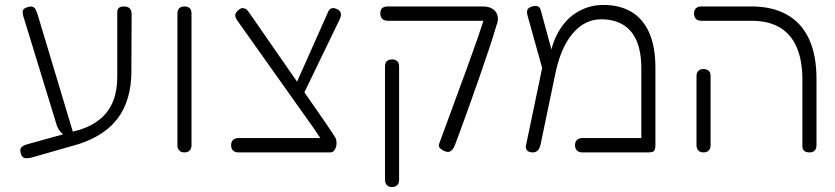

<svg xmlns="http://www.w3.org/2000/svg" viewBox="-20 -606 3375 776"><path d="M107 31Q95 34 85.5 33.5Q76 33 70.5 27Q65 21 63 10Q61 0 63.5 -6Q66 -12 74 -16.5Q82 -21 94 -24L307 -83Q355 -99 388 -127.5Q421 -156 437.5 -198Q454 -240 454 -295V-557Q454 -565 457 -570Q460 -575 466 -577.5Q472 -580 481 -580Q491 -580 498 -576.5Q505 -573 508.5 -566.5Q512 -560 512 -550L511 -319Q511 -259 497 -211.5Q483 -164 456.5 -128.5Q430 -93 390.5 -67Q351 -41 299 -24ZM245 -55Q236 -61 225 -73Q214 -85 209 -101L75 -538Q72 -549 71.5 -556Q71 -563 75.5 -568.5Q80 -574 91 -577Q103 -581 110.5 -579Q118 -577 122.5 -570Q127 -563 131 -551L277 -65Z M725 10Q716 10 710 6.5Q704 3 700.5 -3.5Q697 -10 697 -19V-552Q697 -561 700.5 -567.5Q704 -574 710.5 -577Q717 -580 726 -580Q735 -580 741.5 -576.5Q748 -573 751 -567Q754 -561 754 -551V-18Q754 -9 750.5 -3Q747 3 741 6.5Q735 10 725 10Z M1314 10 1247 -89 937 -526Q930 -537 931 -546Q932 -555 943 -565Q951 -572 958 -573Q965 -574 972 -570.5Q979 -567 985 -558L1299 -105Q1311 -87 1321.5 -71.5Q1332 -56 1336 -49Q1339 -43 1340 -33Q1341 -23 1338.5 -13.5Q1336 -4 1330 3Q1324 10 1314 10ZM944 10Q934 10 927.5 6.5Q921 3 917.5 -3.5Q914 -10 914 -19Q914 -29 917.5 -35Q921 -41 927.5 -44.5Q934 -48 943 -48H1320L1314 10ZM1207 -226 1165 -241 1308 -562Q1312 -569 1317.5 -571.5Q1323 -574 1330.5 -573Q1338 -572 1346 -567Q1353 -563 1356 -557Q1359 -551 1358 -543.5Q1357 -536 1352 -526Z M1783 7Q1766 1 1758.5 -7Q1751 -15 1755 -25Q1766 -55 1784 -104Q1802 -153 1823.5 -211.5Q1845 -270 1867 -330Q1889 -390 1907.5 -443.5Q1926 -497 1938 -535L1986 -502Q1975 -463 1957 -409.5Q1939 -356 1919 -298Q1899 -240 1879 -184.5Q1859 -129 1843 -85Q1827 -41 1818 -18Q1814 -8 1808.5 -1.5Q1803 5 1797 7Q1791 9 1783 7ZM1564 150Q1555 150 1549 146.5Q1543 143 1539.5 136.5Q1536 130 1536 121V-338Q1536 -347 1539.5 -353.5Q1543 -360 1549.5 -363Q1556 -366 1565 -366Q1574 -366 1580.5 -362.5Q1587 -359 1590 -353Q1593 -347 1593 -337V122Q1593 131 1589.5 137Q1586 143 1580 146.5Q1574 150 1564 150ZM1986 -502 1947 -522H1832H1547Q1537 -522 1530.5 -525.5Q1524 -529 1520.5 -536Q1517 -543 1517 -552Q1517 -562 1520.5 -568Q1524 -574 1530.5 -577Q1537 -580 1546 -580H1930Q1957 -580 1972.5 -569Q1988 -558 1991.5 -540.5Q1995 -523 1986 -502Z M2629 -331V-19Q2629 -8 2626.5 -1.5Q2624 5 2618 7.5Q2612 10 2601 10H2333Q2324 10 2317.5 6.5Q2311 3 2307.5 -3.5Q2304 -10 2304 -19Q2304 -29 2307.5 -35Q2311 -41 2317.5 -44.5Q2324 -48 2334 -48H2572V-328Q2572 -397 2553 -441Q2534 -485 2497.5 -506.5Q2461 -528 2410 -528Q2377 -528 2348.5 -514Q2320 -500 2296.5 -473Q2273 -446 2255.5 -407.5Q2238 -369 2227 -320L2165 -23Q2163 -13 2159 -5.5Q2155 2 2148.5 6Q2142 10 2134 10Q2118 10 2110.5 2Q2103 -6 2106 -19L2185 -397L2206 -395Q2214 -431 2228.5 -461Q2243 -491 2262.5 -514Q2282 -537 2306.5 -553Q2331 -569 2359 -577.5Q2387 -586 2419 -586Q2485 -586 2532 -558Q2579 -530 2604 -473.5Q2629 -417 2629 -331ZM2174 -321 2113 -540Q2110 -550 2110 -558Q2110 -566 2115 -571.5Q2120 -577 2131 -580Q2147 -584 2154.5 -580Q2162 -576 2164.5 -568.5Q2167 -561 2168 -556L2216 -379Z M3252 10Q3243 10 3236.5 7.5Q3230 5 3226.5 -0.5Q3223 -6 3223 -13V-283Q3223 -362 3200 -415Q3177 -468 3131.5 -495Q3086 -522 3018 -522H2815Q2805 -522 2798.5 -525.5Q2792 -529 2788.5 -535.5Q2785 -542 2785 -551Q2785 -561 2788.5 -567Q2792 -573 2798.5 -576.5Q2805 -580 2814 -580H3015Q3102 -580 3161 -546.5Q3220 -513 3250 -448Q3280 -383 3280 -286V-20Q3280 -10 3277 -3.5Q3274 3 3267.5 6.5Q3261 10 3252 10ZM2823 10Q2814 10 2808 6.5Q2802 3 2798.5 -3.5Q2795 -10 2795 -19V-299Q2795 -308 2798.5 -314.5Q2802 -321 2808.5 -324Q2815 -327 2824 -327Q2833 -327 2839.5 -323.5Q2846 -320 2849 -314Q2852 -308 2852 -298V-18Q2852 -9 2848.5 -3Q2845 3 2839 6.5Q2833 10 2823 10Z"/></svg>

Font: Fredoka Light
Style: Regular
Weight: 300
Designer: Ben Nathan
Foundry: Milena B. Brandão, Ben Nathan
Version: Version 2.001